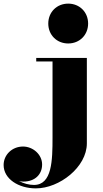

<svg xmlns="http://www.w3.org/2000/svg" viewBox="-184 -780 569 1060"><path d="M82.5 -650C82.5 -587 129.5 -540 192.5 -540C255.5 -540 302.5 -587 302.5 -650C302.5 -713 255.5 -760 192.5 -760C129.5 -760 82.5 -713 82.5 -650ZM295.5 -460H16V-440.5H106V-21C106 106 103.5 241 3.5 241C-23.5 241 -53.5 233 -79 219.5C-71.5 221.5 -63.5 222.5 -55 222.5C8.5 222.5 48.5 183.5 48.5 128C48.5 73 -2 29 -57 29C-117.5 29 -164 75 -164 131C-164 207.5 -82 260 14 260C144 260 295.5 142.5 295.5 11.5Z"/></svg>

Font: Bodoni* 11pt Fatface
Style: Regular
Weight: 900
Version: Version 2.3